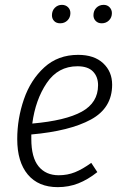

<svg xmlns="http://www.w3.org/2000/svg" viewBox="-20 -760 507 791"><path d="M109 -206V-188Q109 -111 139 -74.5Q169 -38 222 -38Q258 -38 289 -50.5Q320 -63 356 -89L381 -51Q342 -20 302.5 -4.5Q263 11 218 11Q138 11 94.5 -41Q51 -93 51 -187Q51 -271 78.5 -351Q106 -431 162.5 -482.5Q219 -534 302 -534Q368 -534 405 -499.5Q442 -465 442 -411Q442 -315 354.5 -267.5Q267 -220 109 -206ZM113 -251Q250 -263 317 -300Q384 -337 384 -409Q384 -444 363 -465.5Q342 -487 299 -487Q219 -487 172.5 -418Q126 -349 113 -251ZM194 -697Q194 -716 206 -728Q218 -740 235 -740Q250 -740 260 -730.5Q270 -721 270 -706Q270 -688 258 -676Q246 -664 228 -664Q212 -664 203 -673.5Q194 -683 194 -697ZM365 -697Q365 -716 377 -728Q389 -740 407 -740Q422 -740 431.5 -730Q441 -720 441 -706Q441 -688 429 -676Q417 -664 399 -664Q384 -664 374.5 -673.5Q365 -683 365 -697Z"/></svg>

Font: Fira Sans Condensed Light
Style: Italic
Weight: 300
Width: 3
Italic angle: -8°
Designer: Carrois Corporate & Edenspiekermann AG
Foundry: Carrois Corporate GbR & Edenspiekermann AG
Version: Version 4.203